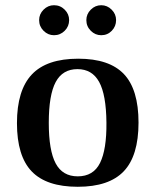

<svg xmlns="http://www.w3.org/2000/svg" viewBox="-20 -706 596 736"><path d="M278 10Q158 10 101.5 -49Q45 -108 45 -234Q45 -360 102 -420.5Q159 -481 280 -481Q399 -481 455 -422Q511 -363 511 -236Q511 -109 454.5 -49.5Q398 10 278 10ZM278 -30Q338 -30 363.5 -81.5Q389 -133 388 -236Q387 -343 360 -392Q333 -441 277 -441Q220 -441 193.5 -391.5Q167 -342 167 -235Q167 -129 193.5 -79.5Q220 -30 278 -30ZM368 -571Q345 -571 328 -588Q311 -605 311 -629Q311 -652 328 -669Q345 -686 368 -686Q391 -686 408 -669Q425 -652 425 -629Q425 -605 408.5 -588Q392 -571 368 -571ZM187 -571Q164 -571 147 -588Q130 -605 130 -629Q130 -652 147 -669Q164 -686 187 -686Q211 -686 228 -669Q245 -652 245 -629Q245 -605 228 -588Q211 -571 187 -571Z"/></svg>

Font: Frank Ruhl Libre Medium
Style: Regular
Weight: 500
Designer: Yanek Iontef
Foundry: Fontef
Version: Version 6.004